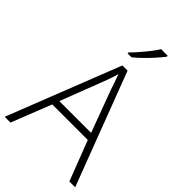

<svg xmlns="http://www.w3.org/2000/svg" viewBox="-276 -1050 1150 1150"><g transform="rotate(45 299.0 -474.5)"><path d="M548 0 450 -254H149L49 0H0L281 -716H325L597 0ZM334 -568Q329 -584 319.5 -611Q310 -638 301 -663Q294 -637 285 -612Q276 -587 269 -568L165 -298H434ZM432 -941Q416 -920 391.5 -892.5Q367 -865 339 -837.5Q311 -810 285 -789H252V-797Q272 -817 295.5 -844Q319 -871 341 -899Q363 -927 376 -949H432Z"/></g></svg>

Font: Noto Sans Thaana ExtraLight
Style: Regular
Weight: 200
Designer: David Williams
Foundry: Google Inc.
Version: Version 3.001; ttfautohint (v1.8.4.7-5d5b)